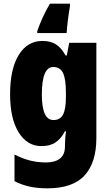

<svg xmlns="http://www.w3.org/2000/svg" viewBox="-20 -786 600 1046"><path d="M211 -563Q255 -563 284.5 -544.5Q314 -526 337 -484H344L357 -553H505V-34Q505 99 441 169.5Q377 240 238 240Q184 240 141 230.5Q98 221 59 201V56Q105 79 145.5 89Q186 99 231 99Q279 99 306.5 78Q334 57 334 10V3Q334 -12 335.5 -33Q337 -54 340 -71H334Q313 -31 283 -10.5Q253 10 206 10Q128 10 81.5 -65Q35 -140 35 -273Q35 -410 82 -486.5Q129 -563 211 -563ZM270 -421Q208 -421 208 -271Q208 -132 271 -132Q308 -132 323.5 -162Q339 -192 339 -256V-283Q339 -355 323.5 -388Q308 -421 270 -421ZM361 -752Q347 -668 343 -606H183V-617Q196 -654 212.5 -690.5Q229 -727 252 -766H361Z"/></svg>

Font: Noto Sans Gujarati Condensed Black
Style: Regular
Weight: 900
Width: 3
Designer: Jelle Bosma - Monotype Design Team, Universal Thirst
Foundry: Monotype Imaging Inc.
Version: Version 2.106; ttfautohint (v1.8.4.7-5d5b)